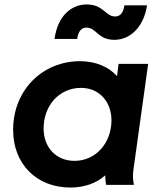

<svg xmlns="http://www.w3.org/2000/svg" viewBox="-20 -831 709 863"><path d="M297 12C356 12 412 -6 453 -43C453 -28 454 -15 457 0H582C577 -24 576 -43 580 -70L646 -544H513L506 -489C468 -531 410 -556 339 -556C175 -556 39 -430 39 -247C39 -95 143 12 297 12ZM176 -254C176 -356 246 -436 344 -436C426 -436 481 -374 481 -290C481 -190 412 -108 315 -108C232 -108 176 -168 176 -254ZM225 -656H327C331 -688 345 -707 368 -707C414 -707 419 -652 494 -652C562 -652 625 -705 641 -807H539C535 -778 524 -757 497 -757C454 -757 445 -811 370 -811C303 -811 240 -763 225 -656Z"/></svg>

Font: Mluvka Bold
Style: Italic
Weight: 700
Italic angle: -8°
Designer: Modified by Jiří Krblich, Original typeface by Gumpita Rahayu
Foundry: Gumpita Rahayu & Jiří Krblich
Version: Version 2.000;Glyphs 3.1.1 (3134)